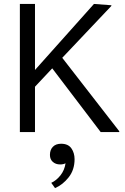

<svg xmlns="http://www.w3.org/2000/svg" viewBox="-20 -670 636 974"><path d="M312.5 158.3Q301.7 164.2 285 164.2Q262.5 164.2 247.9 151.2Q233.3 138.3 233.3 115.8Q233.3 90 248.3 74.6Q263.3 59.2 290 59.2Q325.8 59.2 342.1 82.5Q358.3 105.8 358.3 137.5Q358.3 191.7 328.3 229.6Q298.3 267.5 259.2 284.2L240 257.5Q265.8 245.8 286.7 219.6Q307.5 193.3 312.5 158.3ZM80.8 0V-650H157.5V-315L456.7 -650L545 -643.3V-640L295.8 -376.7L585 -4.2V0H490.8L245 -323.3L157.5 -230V0Z"/></svg>

Font: Boon
Style: Regular
Weight: 400
Designer: Sungsit Sawaiwan
Foundry: FontUni
Version: Version 3.0